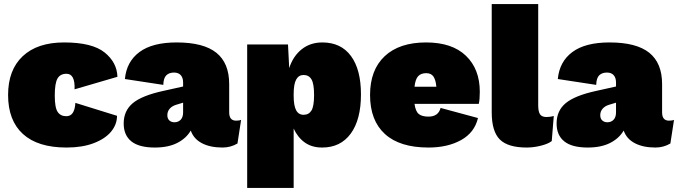

<svg xmlns="http://www.w3.org/2000/svg" viewBox="-20 -720 3355 950"><path d="M561 -340 349 -278Q352 -355 309 -355Q278 -355 264.5 -331.5Q251 -308 251 -247Q251 -187 265.5 -166Q280 -145 308 -145Q329 -145 340 -161.5Q351 -178 353 -211L559 -147Q559 -104 529.5 -68.5Q500 -33 443.5 -11.5Q387 10 309 10Q167 10 93.5 -57Q20 -124 20 -250Q20 -374 92.5 -442Q165 -510 297 -510Q436 -510 497.5 -460.5Q559 -411 561 -340Z M1173 -127 1155 -10Q1121 10 1081 10Q1020 10 979 -11.5Q938 -33 924 -74Q901 -35 856.5 -12.5Q812 10 746 10Q668 10 630 -20.5Q592 -51 592 -109Q592 -172 637 -209.5Q682 -247 787 -270L886 -292V-312Q886 -335 874.5 -348Q863 -361 841 -361Q817 -361 803 -347.5Q789 -334 788 -300L598 -329Q606 -415 670 -462.5Q734 -510 854 -510Q987 -510 1050.5 -459Q1114 -408 1114 -304V-164Q1114 -123 1148 -123Q1165 -123 1173 -127ZM886 -164V-212L853 -202Q832 -196 820 -182.5Q808 -169 808 -150Q808 -133 818 -124Q828 -115 843 -115Q862 -115 874 -127.5Q886 -140 886 -164Z M1766 -253Q1766 -128 1715.5 -59Q1665 10 1574 10Q1523 10 1488 -15Q1453 -40 1433 -84V210H1203V-500H1405L1411 -383Q1430 -442 1472.5 -476Q1515 -510 1575 -510Q1667 -510 1716.5 -443Q1766 -376 1766 -253ZM1534 -250Q1534 -306 1521 -327.5Q1508 -349 1482 -349Q1458 -349 1445.5 -326.5Q1433 -304 1433 -254V-246Q1433 -198 1445 -175Q1457 -152 1482 -152Q1508 -152 1521 -173Q1534 -194 1534 -250Z M2349 -206H2031Q2036 -169 2052 -156Q2068 -143 2100 -143Q2149 -143 2160 -186L2345 -136Q2328 -64 2261.5 -27Q2195 10 2100 10Q1958 10 1884.5 -57Q1811 -124 1811 -250Q1811 -374 1883.5 -442Q1956 -510 2088 -510Q2217 -510 2285.5 -444Q2354 -378 2354 -266Q2354 -228 2349 -206ZM2031 -291H2139Q2136 -325 2124.5 -341.5Q2113 -358 2089 -358Q2063 -358 2049 -343Q2035 -328 2031 -291Z M2643 -199Q2643 -168 2652 -154.5Q2661 -141 2684 -141Q2702 -141 2720 -146L2710 -22Q2692 -8 2656 1Q2620 10 2586 10Q2493 10 2453 -30Q2413 -70 2413 -164V-700H2643Z M3315 -127 3297 -10Q3263 10 3223 10Q3162 10 3121 -11.5Q3080 -33 3066 -74Q3043 -35 2998.5 -12.5Q2954 10 2888 10Q2810 10 2772 -20.5Q2734 -51 2734 -109Q2734 -172 2779 -209.5Q2824 -247 2929 -270L3028 -292V-312Q3028 -335 3016.5 -348Q3005 -361 2983 -361Q2959 -361 2945 -347.5Q2931 -334 2930 -300L2740 -329Q2748 -415 2812 -462.5Q2876 -510 2996 -510Q3129 -510 3192.5 -459Q3256 -408 3256 -304V-164Q3256 -123 3290 -123Q3307 -123 3315 -127ZM3028 -164V-212L2995 -202Q2974 -196 2962 -182.5Q2950 -169 2950 -150Q2950 -133 2960 -124Q2970 -115 2985 -115Q3004 -115 3016 -127.5Q3028 -140 3028 -164Z"/></svg>

Font: Work Sans Black
Style: Regular
Weight: 900
Designer: Wei Huang
Foundry: Wei Huang
Version: Version 1.500